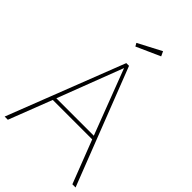

<svg xmlns="http://www.w3.org/2000/svg" viewBox="-278 -1061 1163 1163"><g transform="rotate(45 303.5 -479.0)"><path d="M0 0 292 -750H315.4L607.4 0H580.1L472.7 -277.3H134.8L27.3 0ZM303.7 -719.2 143.1 -299.8H463.9ZM259.8 -859.9 248.5 -879.9 398.4 -958.5 412.6 -928.2Z"/></g></svg>

Font: Spartan MB Thin
Style: Regular
Weight: 100
Designer: Matt Bailey, Mirko Velimirovic
Foundry: Matt Bailey
Version: Version 1.005